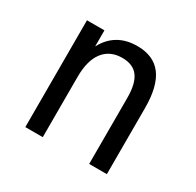

<svg xmlns="http://www.w3.org/2000/svg" viewBox="-110 -586 720 707"><g transform="rotate(30 250.0 -232.5)"><path d="M422.9 -281.2V0H347.7V-281.2Q347.7 -341.8 326.2 -370.6Q304.7 -399.4 258.8 -399.4Q207 -399.4 178.7 -362.8Q150.4 -326.2 150.4 -255.9V0H76.2V-454.1H150.4V-385.7Q170.9 -424.8 204.6 -444.8Q238.3 -464.8 285.2 -464.8Q354.5 -464.8 388.7 -419.4Q422.9 -374 422.9 -281.2Z"/></g></svg>

Font: BabelStone Mayan Numerals
Style: Regular
Weight: 400
Designer: Andrew West
Foundry: BabelStone
Version: Version 11.000 June 09, 2018